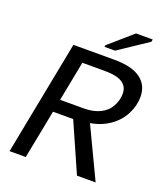

<svg xmlns="http://www.w3.org/2000/svg" viewBox="-150 -936 900 1039"><g transform="rotate(20 300.0 -416.5)"><path d="M416 0 292 -280.8H175.8L121.1 0H27.8L155.8 -658.7H391.1Q493.2 -658.7 543.2 -621.6Q593.3 -584.5 593.3 -517.6Q593.3 -466.8 568.1 -417.5Q543 -368.2 494.6 -334.7Q446.3 -301.3 384.8 -291.5L523.4 0ZM497.1 -501Q497.1 -584 367.2 -584H234.4L189.9 -354.5H326.7Q380.9 -354.5 419.9 -373.8Q459 -393.1 478 -428.5Q497.1 -463.9 497.1 -501ZM317.4 -706.1 319.3 -715.8 453.1 -832.5H549.3L546.4 -818.4L377.9 -706.1Z"/></g></svg>

Font: Cousine
Style: Italic
Weight: 400
Italic angle: -12°
Monospace: yes
Designer: Steve Matteson
Foundry: Monotype Imaging Inc.
Version: Version 1.21